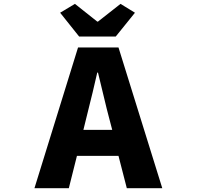

<svg xmlns="http://www.w3.org/2000/svg" viewBox="-20 -995 1040 1015"><path d="M591.8 -801.8H398.4L297.9 -927.7L376 -974.6L494.1 -880.9H498L617.2 -974.6L693.4 -927.7ZM420.9 -308.6H573.2L556.6 -372.1Q545.9 -411.1 526.4 -493.7Q506.8 -576.2 498 -611.3H494.1Q474.6 -523.4 436.5 -372.1ZM650.4 0 606.4 -170.9H386.7L343.8 0H162.1L392.6 -744.1H606.4L837.9 0Z"/></svg>

Font: GenEi Gothic M Heavy
Style: Regular
Weight: 800
Designer: o_tamon (Modified); [Source Han Sans]
Ryoko NISHIZUKA  (kana & ideographs); Paul D. Hunt (Latin, Greek & Cyrillic); Wenl
Version: Version 1.1a;Original Version 1.004